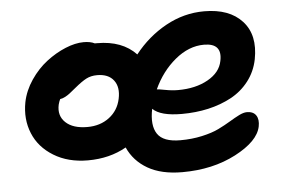

<svg xmlns="http://www.w3.org/2000/svg" viewBox="-46 -616 1081 727"><g transform="rotate(-5 494.5 -252.0)"><path d="M267.1 -27.8Q191.9 -27.8 137.2 -61.3Q82.5 -94.7 60.1 -149.4Q37.6 -204.1 49.8 -268.1Q58.6 -311.5 85.4 -351.1Q112.3 -390.6 147 -417.2Q181.6 -443.8 219.5 -459.5Q257.3 -475.1 289.1 -475.1Q314.9 -475.1 331.1 -466.8H339.8Q435.1 -466.8 487.8 -411.1Q538.6 -475.6 607.7 -513.7Q676.8 -551.8 753.9 -551.8Q849.6 -551.8 898.2 -498.5Q946.8 -445.3 929.2 -354Q919.9 -307.6 892.3 -272Q864.7 -236.3 824.7 -214.8Q784.7 -193.4 737.1 -182.6Q689.5 -171.9 636.2 -171.9Q555.2 -171.9 525.9 -201.2Q513.2 -138.7 535.2 -106Q557.1 -73.2 622.1 -73.2Q666 -73.2 704.6 -81.8Q743.2 -90.3 768.6 -102.8Q793.9 -115.2 814.5 -127.7Q835 -140.1 852.1 -148.7Q869.1 -157.2 881.8 -157.2Q906.2 -157.2 916.7 -141.4Q927.2 -125.5 921.9 -99.1Q910.6 -43.9 822.8 2Q734.9 47.9 619.1 47.9Q539.6 47.9 488 18.1Q436.5 -11.7 413.1 -64Q349.6 -27.8 267.1 -27.8ZM549.8 -272.9Q556.2 -272.9 581.5 -268.1Q606.9 -263.2 629.9 -263.2Q696.8 -263.2 743.7 -289.6Q790.5 -315.9 798.8 -358.9Q813 -425.8 742.2 -425.8Q684.6 -425.8 632.3 -382.6Q580.1 -339.4 549.8 -272.9ZM174.8 -248Q165.5 -206.1 193.4 -179.9Q221.2 -153.8 275.9 -153.8Q324.7 -153.8 359.1 -179.9Q393.6 -206.1 402.8 -250Q412.1 -293.5 392.1 -319.8Q372.1 -346.2 329.1 -346.2Q305.7 -346.2 287.8 -336.9Q270 -327.6 244.1 -306.2Q226.1 -291.5 219 -285.9Q211.9 -280.3 201.9 -274.9Q191.9 -269.5 182.1 -268.1Q178.2 -260.7 174.8 -248Z"/></g></svg>

Font: Shantell Sans Irregular
Style: Italic
Weight: 600
Italic angle: -11.31°
Designer: Stephen Nixon, Anya Danilova, Shantell Martin
Foundry: Arrow Type
Version: Version 1.006;[9816181b4]